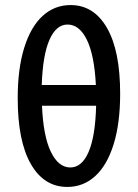

<svg xmlns="http://www.w3.org/2000/svg" viewBox="-20 -731 545 759"><path d="M455 -361Q455 -243 429 -160Q403 -77 356 -34.5Q309 8 246 8Q154 8 102 -82.5Q50 -173 50 -343Q50 -460 76 -543Q102 -626 149 -668.5Q196 -711 259 -711Q351 -711 403 -620.5Q455 -530 455 -361ZM145 -395H359Q353 -513 323.5 -573.5Q294 -634 247 -634Q202 -634 175.5 -573.5Q149 -513 145 -395ZM360 -313H146Q151 -193 181 -131Q211 -69 258 -69Q304 -69 330.5 -131Q357 -193 360 -313Z"/></svg>

Font: Ysabeau Infant Semibold
Style: Regular
Weight: 600
Designer: Christian Thalmann (Catharsis Fonts)
Version: Version 0.003